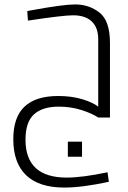

<svg xmlns="http://www.w3.org/2000/svg" viewBox="-20 -530 576 866"><path d="M40 0ZM95 100Q95 271 281 271Q351 271 465 247L471 290Q350 316 270 316Q156 316 98 260.5Q40 205 40 98Q40 -2 91 -49.5Q142 -97 242 -97Q303 -97 351 -82.5Q399 -68 423 -49V-353Q423 -406 393.5 -433.5Q364 -461 310 -461Q264 -461 106 -437L103 -480L124 -484Q265 -510 319 -510Q382 -510 429 -473Q476 -436 476 -336V0H423Q394 -19 346.5 -34Q299 -49 245 -49Q171 -49 133 -14Q95 21 95 100ZM286 109H350V177H286Z"/></svg>

Font: Cairo Light
Style: Regular
Weight: 300
Designer: Mohamed Gaber, the designers of Titillium
Foundry: Kief Type Foundry
Version: Version 2.009; ttfautohint (v1.5.33-1714) -l 8 -r 50 -G 200 